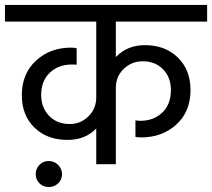

<svg xmlns="http://www.w3.org/2000/svg" viewBox="-42 -662 855 774"><path d="M154 92Q132 92 117 77Q102 62 102 40Q102 18 117 2.5Q132 -13 154 -13Q176 -13 192 2.5Q208 18 208 40Q208 62 192.5 77Q177 92 154 92ZM793 -575H425V-432Q471 -480 542 -480Q624 -480 675 -430Q726 -380 726 -299Q726 -212 669 -160Q612 -108 527 -108Q516 -108 504 -110V-177Q514 -175 524 -175Q577 -175 612 -208Q647 -241 647 -299Q647 -350 615.5 -382.5Q584 -415 533 -415Q489 -415 457 -384.5Q425 -354 425 -308V0H346V-144Q302 -98 230 -98Q148 -98 97 -147.5Q46 -197 46 -278Q46 -365 103 -417.5Q160 -470 244 -470Q260 -470 267 -467V-401Q262 -402 248 -402Q194 -402 159 -369Q124 -336 124 -279Q124 -228 156 -195Q188 -162 239 -162Q283 -162 314.5 -193Q346 -224 346 -270V-575H-22V-642H793Z"/></svg>

Font: Hind Regular
Style: Regular
Weight: 400
Designer: Manushi Parikh, Satya Rajpurohit
Foundry: Indian Type Foundry
Version: Version 1.201;PS 1.0;hotconv 1.0.78;makeotf.lib2.5.61930; tt